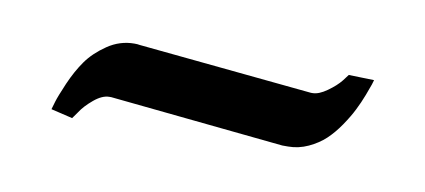

<svg xmlns="http://www.w3.org/2000/svg" viewBox="-29 -370 523 236"><g transform="rotate(10 232.0 -251.5)"><path d="M40 -201.7Q41 -205.6 43 -211.9Q44.9 -218.3 52.2 -235.4Q59.6 -252.4 68.6 -265.1Q77.6 -277.8 93 -288.3Q108.4 -298.8 126.5 -298.8Q130.9 -298.8 132.8 -298.3L350.6 -276.9H352.5Q360.4 -276.9 370.6 -284.2Q380.9 -291.5 386.7 -298.8L392.6 -306.6L424.3 -305.7Q423.8 -303.7 422.6 -300Q421.4 -296.4 417.5 -286.1Q413.6 -275.9 408.9 -266.6Q404.3 -257.3 396.5 -245.8Q388.7 -234.4 380.1 -226.3Q371.6 -218.3 359.4 -212.6Q347.2 -207 334.5 -207Q329.6 -207 327.1 -207L109.9 -229H107.4Q98.6 -229 88.4 -220.5Q78.1 -211.9 72.8 -203.6L66.9 -195.3Z"/></g></svg>

Font: Neuton
Style: Regular
Weight: 400
Designer: Brian M Zick
Version: Version 1.3